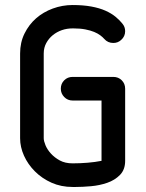

<svg xmlns="http://www.w3.org/2000/svg" viewBox="-20 -744 579 764"><path d="M467 -650Q478 -637 478 -620Q478 -599 462 -585Q449 -573 431 -573Q409 -573 395 -589Q389 -596 379 -603.5Q369 -611 354.5 -617Q340 -623 319.5 -627Q299 -631 272 -631H269Q246 -631 226 -624Q206 -617 190 -604Q174 -591 164 -572.5Q154 -554 154 -531V-194Q154 -183 161 -166Q168 -149 182.5 -133Q197 -117 218 -105.5Q239 -94 269 -94Q299 -94 329 -96.5Q359 -99 384 -104V-344H269Q249 -344 235.5 -358Q222 -372 222 -391Q222 -411 235.5 -424.5Q249 -438 269 -438H431Q451 -438 464.5 -424.5Q478 -411 478 -391V-104Q478 -69 457.5 -48Q437 -27 406.5 -16.5Q376 -6 342 -3Q308 0 281 0H269Q223 0 185 -17Q147 -34 119 -62Q91 -90 75.5 -124.5Q60 -159 60 -194V-531Q60 -575 77.5 -610.5Q95 -646 123.5 -671Q152 -696 190 -710Q228 -724 269 -724Q311 -724 343.5 -718Q376 -712 399.5 -701.5Q423 -691 439.5 -677.5Q456 -664 467 -650Z"/></svg>

Font: VDS
Style: Regular
Weight: 400
Designer: artmaker
Foundry: artmaker
Version: Version 1.000 2009 initial release